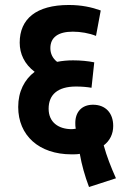

<svg xmlns="http://www.w3.org/2000/svg" viewBox="-20 -652 499 770"><path d="M337 98 445 63C425 18 408 -25 396 -69C421 -88 434 -115 434 -147C434 -199 403 -232 353 -232C308 -232 282 -203 282 -159C282 -152 282 -144 284 -136C278 -135 273 -134 268 -134C214 -134 175 -162 175 -216C175 -272 211 -305 285 -305C308 -305 330 -303 347 -300L358 -402C334 -407 303 -410 273 -410C251 -410 229 -408 209 -404C191 -418 182 -437 182 -459C182 -502 213 -525 272 -525C303 -525 338 -519 365 -508L384 -610C348 -623 307 -632 256 -632C125 -632 59 -576 59 -481C59 -436 78 -395 119 -364C78 -333 53 -285 53 -223C53 -109 136 -33 267 -33C278 -33 289 -33 300 -35C308 10 320 53 337 98Z"/></svg>

Font: Noto Sans Devanagari ExtraCondensed
Style: Bold
Weight: 700
Width: 2
Designer: Jelle Bosma - Monotype Design Team
Foundry: Monotype Imaging Inc.
Version: Version 2.004